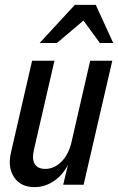

<svg xmlns="http://www.w3.org/2000/svg" viewBox="-20 -760 486 790"><path d="M122 10Q66 10 38.5 -30Q11 -70 25 -132L112 -510H204L119 -141Q111 -104 123.5 -84.5Q136 -65 166 -65Q203 -65 233 -95Q263 -125 275 -178L269 -100Q245 -46 206 -18Q167 10 122 10ZM240 0 263 -96H256L351 -510H442L324 0ZM143 -583 288 -740H374L446 -583H391L296 -713H368L214 -583Z"/></svg>

Font: Instrument Sans Condensed Medium
Style: Italic
Weight: 500
Width: 3
Italic angle: -13°
Designer: Rodrigo Fuenzalida
Foundry: fragTYPE
Version: Version 1.000;gftools[0.9.28]